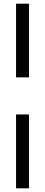

<svg xmlns="http://www.w3.org/2000/svg" viewBox="-20 -810 245 1040"><path d="M137 -391H67V-790H137ZM67 -190H137V210H67Z"/></svg>

Font: Georama ExtraCondensed Thin
Style: Regular
Weight: 400
Version: Version 1.001